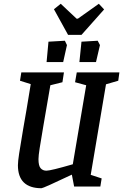

<svg xmlns="http://www.w3.org/2000/svg" viewBox="-20 -989 653 1018"><path d="M542 -542 461 -62 519 -43 512 0H373L361 -63Q209 9 200 9Q138 9 106.5 -21.5Q75 -52 75 -113Q75 -133 81.5 -175Q88 -217 103 -306Q118 -389 143 -543L86 -561L93 -605H319L311 -553L247 -537L210 -322Q197 -246 190.5 -204.5Q184 -163 184 -145Q184 -110 195.5 -97Q207 -84 226 -84Q249 -84 366 -118L437 -537L378 -553L387 -605H613L607 -561ZM237 -768 324 -773 335 -750 315 -660H227ZM412 -768 498 -773 510 -750 489 -660H401ZM266 -940 302 -969 386 -890H393L504 -969L532 -939L412 -804H341Z"/></svg>

Font: Grenze Medium
Style: Italic
Weight: 500
Italic angle: -10°
Designer: Renata Polastri
Foundry: Omnibus-Type
Version: Version 1.002; ttfautohint (v1.8)